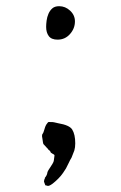

<svg xmlns="http://www.w3.org/2000/svg" viewBox="-20 -478 390 620"><path d="M166 -350Q146 -350 137.5 -361.5Q129 -373 129 -391Q129 -400 130.5 -411.5Q132 -423 136.5 -433.5Q141 -444 149 -451Q157 -458 171 -458Q191 -458 206.5 -443.5Q222 -429 222 -409Q222 -386 206 -368Q190 -350 166 -350ZM156 24Q156 21 149 18Q143 15 143 12Q142 10 141 9Q137 6 136 5Q135 3 135 3Q134 2 132 0Q126 -6 120 -13Q119 -15 117 -30Q115 -39 116 -43Q121 -50 123 -59Q126 -70 129 -75Q135 -84 137 -84H139Q153 -84 155 -83Q162 -81 168 -80Q204 -74 213 -60Q223 -44 223 -15Q223 -2 220 8Q212 29 211 31Q206 39 202 48Q194 65 193 66Q190 71 183.5 80.5Q177 90 168 99Q159 108 150 115Q138 124 133 122L130 121H129H128Q126 121 124 114Q122 109 122 107Q122 106 123 103Q123 101 125 98V96Q132 88 133 79Q134 74 145 58Q154 45 154 39Q156 26 156 24Z"/></svg>

Font: ToneOZ-Tsuipita-TC
Style: Tsuipita-TC
Weight: 400
Designer: :Jeffrey Xuan (Chih-Lin Hsuan)  :
Foundry: jeffreyx@gmail.com, cjkFonts.io
Version: Version 0.24071